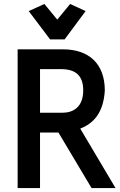

<svg xmlns="http://www.w3.org/2000/svg" viewBox="-20 -949 608 969"><path d="M233 -750H306L412 -893L334 -929L269 -850L204 -929L125 -893ZM182 -600H295C363 -598 400 -566 400 -493C400 -408 349 -380 295 -380H182ZM298 -700H69V0H182V-280H275L442 0H563L385 -300C452 -326 502 -379 509 -492C509 -629 427 -700 298 -700Z"/></svg>

Font: Mint Spirit No2
Style: Bold
Weight: 700
Designer: HARENDAL Hirwen
Foundry: Arkandis Digital Foundry.
Version: Version 1.004;FFEdit